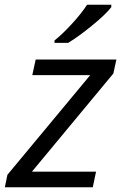

<svg xmlns="http://www.w3.org/2000/svg" viewBox="-36 -786 508 806"><path d="M-4.9 -52.2 342.8 -470.7H99.6L113.8 -536.1H452.6L439.9 -477.5L98.1 -65.4H367.2L353.5 0H-15.6ZM329.6 -766.1H431.2V-755.9Q407.7 -725.6 351.1 -679.2Q294.4 -632.8 250 -606H192.9V-616.2Q225.6 -642.1 265.1 -685.1Q304.7 -728 329.6 -766.1Z"/></svg>

Font: Viking Open Sans
Style: Italic
Weight: 400
Italic angle: -12°
Foundry: Ascender Corporation
Version: Version 2.000